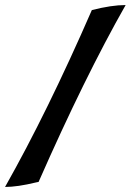

<svg xmlns="http://www.w3.org/2000/svg" viewBox="-80 -627 518 761"><path d="M284 -587Q362 -607 418 -607Q256 -322 73 94L63 96Q-11 114 -60 114Q108 -183 284 -587Z"/></svg>

Font: Ruslan Display
Style: Regular
Weight: 400
Designer: Denis Masharov, Vladimir Rabdu
Foundry: Denis Masharov, Vladimir Rabdu
Version: Version 1.000; ttfautohint (v1.4.1)